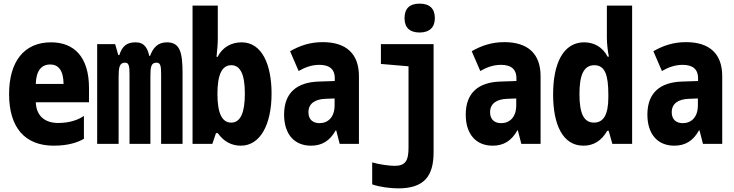

<svg xmlns="http://www.w3.org/2000/svg" viewBox="-20 -792 4040 1057"><path d="M276 10C357 10 410 -9 442 -28V-154C412 -133 365 -115 300 -115C229 -115 180 -152 177 -229H470V-307C470 -480 387 -559 261 -559C111 -559 30 -451 30 -274C30 -91 116 10 276 10ZM330 -330H177C179 -403 208 -437 257 -437C301 -437 329 -405 330 -330Z M515 0H633V-367C633 -419 637 -447 668 -447C689 -447 693 -430 693 -383V0H808V-374C808 -424 812 -447 842 -447C863 -447 867 -429 867 -385V0H985V-388C985 -504 971 -559 899 -559C847 -559 822 -527 806 -484H802C792 -526 776 -559 726 -559C679 -559 653 -539 637 -489H631L614 -549H515Z M1306 10C1412 10 1475 -105 1475 -277C1475 -435 1423 -559 1310 -559C1255 -559 1205 -533 1178 -479H1172C1176 -521 1179 -548 1179 -578V-761H1040V0H1149L1169 -59H1179C1213 -11 1257 10 1306 10ZM1253 -117C1203 -117 1177 -167 1177 -275C1177 -379 1201 -433 1253 -433C1304 -433 1328 -381 1328 -276C1328 -172 1304 -117 1253 -117Z M1692 10C1753 10 1796 -17 1828 -74H1831L1850 0H1956V-373C1956 -496 1886 -560 1757 -560C1687 -560 1631 -541 1577 -510L1624 -401C1660 -422 1697 -435 1738 -435C1789 -435 1823 -415 1823 -361V-346L1734 -343C1617 -339 1544 -284 1544 -161C1544 -54 1600 10 1692 10ZM1739 -114C1706 -114 1678 -131 1678 -174C1678 -222 1714 -246 1772 -248L1822 -250V-212C1822 -146 1785 -114 1739 -114Z M2290 -613C2345 -613 2374 -642 2374 -692C2374 -745 2345 -772 2290 -772C2235 -772 2207 -745 2207 -692C2207 -640 2236 -613 2290 -613ZM2172 245C2313 245 2367 180 2367 46V-549H2077V-440L2229 -427V21C2229 94 2211 121 2152 121C2127 121 2068 114 2029 102V223C2071 238 2132 245 2172 245Z M2692 10C2753 10 2796 -17 2828 -74H2831L2850 0H2956V-373C2956 -496 2886 -560 2757 -560C2687 -560 2631 -541 2577 -510L2624 -401C2660 -422 2697 -435 2738 -435C2789 -435 2823 -415 2823 -361V-346L2734 -343C2617 -339 2544 -284 2544 -161C2544 -54 2600 10 2692 10ZM2739 -114C2706 -114 2678 -131 2678 -174C2678 -222 2714 -246 2772 -248L2822 -250V-212C2822 -146 2785 -114 2739 -114Z M3192 10C3249 10 3292 -18 3323 -72H3331L3351 0H3460V-761H3321V-584C3321 -551 3326 -509 3332 -480H3325C3297 -534 3249 -559 3196 -559C3082 -559 3025 -445 3025 -272C3025 -109 3076 10 3192 10ZM3250 -117C3195 -117 3170 -165 3170 -274C3170 -376 3192 -433 3252 -433C3311 -433 3329 -378 3329 -272V-256C3329 -162 3303 -117 3250 -117Z M3692 10C3753 10 3796 -17 3828 -74H3831L3850 0H3956V-373C3956 -496 3886 -560 3757 -560C3687 -560 3631 -541 3577 -510L3624 -401C3660 -422 3697 -435 3738 -435C3789 -435 3823 -415 3823 -361V-346L3734 -343C3617 -339 3544 -284 3544 -161C3544 -54 3600 10 3692 10ZM3739 -114C3706 -114 3678 -131 3678 -174C3678 -222 3714 -246 3772 -248L3822 -250V-212C3822 -146 3785 -114 3739 -114Z"/></svg>

Font: Noto Sans Mono ExtraCondensed ExtraBold
Style: Regular
Weight: 800
Width: 2
Designer: Monotype Design Team
Foundry: Monotype Imaging Inc.
Version: Version 2.014